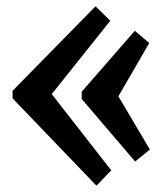

<svg xmlns="http://www.w3.org/2000/svg" viewBox="-20 -574 533 611"><path d="M287 17 20 -261V-285L284 -554L331 -508L145 -275V-274L334 -32ZM410 -60 240 -259V-282L409 -476L455 -437L357 -268V-267L457 -98Z"/></svg>

Font: Lora
Style: Bold
Weight: 700
Designer: Olga Karpushina, Alexei Vanyashin (Cyrillic)
Foundry: Cyreal
Version: Version 3.006; ttfautohint (v1.8.4.7-5d5b);gftools[0.9.30]